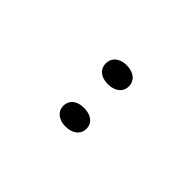

<svg xmlns="http://www.w3.org/2000/svg" viewBox="19 -909 487 487"><g transform="rotate(-45 263.0 -665.5)"><path d="M153 -666C153 -640 167 -624 187 -624C206 -624 220 -639 220 -666C220 -692 206 -707 187 -707C167 -707 153 -691 153 -666ZM305 -666C305 -640 319 -624 339 -624C358 -624 373 -639 373 -666C373 -692 358 -707 339 -707C319 -707 305 -692 305 -666Z"/></g></svg>

Font: Noto Sans Armenian ExtraCondensed Light
Style: Regular
Weight: 300
Width: 2
Designer: Monotype Design Team
Foundry: Monotype Imaging Inc.
Version: Version 2.008